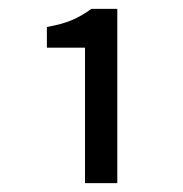

<svg xmlns="http://www.w3.org/2000/svg" viewBox="-20 -850 409 430"><path d="M85 -743.2V-789.6Q118.2 -795.4 140.4 -804.7Q162.6 -814 184.6 -830.1H242.7V-439.9H170.4V-743.2Z"/></svg>

Font: Varta SemiBold
Style: Regular
Weight: 600
Designer: Joana Correia, Viktoriya Grabowska, Eben Sorkin
Foundry: Sorkin Type
Version: Version 1.003; ttfautohint (v1.3) -l 8 -r 24 -G 200 -x 12 -H